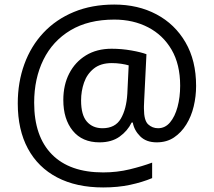

<svg xmlns="http://www.w3.org/2000/svg" viewBox="-20 -734 939 843"><path d="M841 -357Q841 -311 830.5 -267Q820 -223 798 -187.5Q776 -152 744 -130.5Q712 -109 668 -109Q622 -109 595.5 -135.5Q569 -162 563 -196H558Q540 -159 505 -134Q470 -109 417 -109Q341 -109 299.5 -160Q258 -211 258 -295Q258 -361 284 -411.5Q310 -462 357.5 -491Q405 -520 470 -520Q514 -520 556.5 -512.5Q599 -505 623 -496L613 -293Q612 -275 612 -267.5Q612 -260 612 -257Q612 -205 630.5 -188Q649 -171 674 -171Q705 -171 726.5 -196.5Q748 -222 759.5 -264.5Q771 -307 771 -358Q771 -451 733.5 -515.5Q696 -580 630.5 -614Q565 -648 482 -648Q368 -648 289.5 -601Q211 -554 170.5 -471.5Q130 -389 130 -283Q130 -135 208 -56Q286 23 433 23Q494 23 549.5 9.5Q605 -4 648 -20V48Q605 66 551.5 77.5Q498 89 433 89Q315 89 231 45Q147 1 102.5 -81.5Q58 -164 58 -280Q58 -373 87 -452.5Q116 -532 171 -590.5Q226 -649 304.5 -681.5Q383 -714 482 -714Q586 -714 667 -671Q748 -628 794.5 -548Q841 -468 841 -357ZM336 -293Q336 -229 361.5 -200Q387 -171 430 -171Q486 -171 510.5 -213Q535 -255 539 -322L545 -447Q532 -451 512 -454Q492 -457 471 -457Q422 -457 392 -433Q362 -409 349 -371.5Q336 -334 336 -293Z"/></svg>

Font: Noto Sans Old Turkic
Style: Regular
Weight: 400
Designer: Monotype Design Team
Foundry: Monotype Imaging Inc.
Version: Version 2.003; ttfautohint (v1.8.4.7-5d5b)